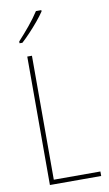

<svg xmlns="http://www.w3.org/2000/svg" viewBox="-103 -1001 597 1051"><g transform="rotate(-10 195.5 -475.5)"><path d="M86 0V-714H112V-25H371V0ZM206 -944Q190 -920 167 -892.5Q144 -865 119.5 -839Q95 -813 73 -793H57V-803Q91 -840 121.5 -877Q152 -914 176 -951H206Z"/></g></svg>

Font: Noto Sans Gurmukhi UI Condensed Thin
Style: Regular
Weight: 100
Width: 3
Designer: Jelle Bosma - Monotype Design Team
Foundry: Monotype Imaging Inc.
Version: Version 2.004; ttfautohint (v1.8.4.7-5d5b)